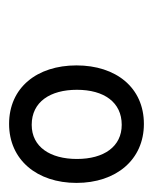

<svg xmlns="http://www.w3.org/2000/svg" viewBox="24 -794 344 433"><g transform="rotate(90 196.5 -578.0)"><path d="M260 -426C341 -426 393 -489 393 -578C393 -667 341 -730 260 -730C178 -730 128 -667 128 -578C128 -489 178 -426 260 -426ZM262 -477C210 -477 183 -519 183 -579C183 -640 211 -680 262 -680C311 -680 339 -640 339 -579C339 -519 312 -477 262 -477Z"/></g></svg>

Font: Noto Serif Condensed SemiBold
Style: Italic
Weight: 600
Width: 3
Italic angle: -12°
Designer: Monotype Design Team
Foundry: Monotype Imaging Inc.
Version: Version 2.014